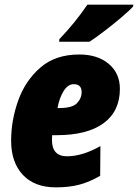

<svg xmlns="http://www.w3.org/2000/svg" viewBox="-20 -798 595 828"><path d="M366 -618Q388 -632 427.5 -662Q467 -692 503.5 -723Q540 -754 554 -770L555 -778H357Q304 -700 236 -629L235 -618ZM412 -40 413 -168Q335 -124 269 -124Q204 -124 204 -195Q204 -205 205 -215H224Q356 -215 426.5 -266.5Q497 -318 497 -415Q497 -482 449 -522.5Q401 -563 322 -563Q219 -563 154 -506.5Q89 -450 58.5 -364.5Q28 -279 28 -191Q28 -98 78.5 -44Q129 10 221 10Q279 10 323.5 -2Q368 -14 412 -40ZM298 -435Q332 -435 332 -401Q332 -374 312 -353Q292 -332 234 -332H228Q236 -376 254.5 -405.5Q273 -435 298 -435Z"/></svg>

Font: Noto Sans Display SemiCondensed Black
Style: Italic
Weight: 900
Width: 4
Designer: Monotype Design team
Foundry: Monotype Imaging Inc.
Version: 1.000